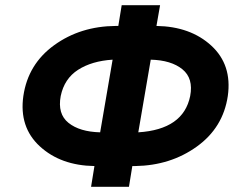

<svg xmlns="http://www.w3.org/2000/svg" viewBox="-20 -720 901 740"><path d="M449 -700H597L583 -620Q714 -618 794.5 -544Q875 -470 858 -350Q840 -228 738.5 -155Q637 -82 501 -80H490L477 0H331L344 -80Q214 -82 133.5 -156Q53 -230 70 -350Q88 -473 189 -546Q290 -619 426 -620H436ZM713 -350Q726 -418 683 -453Q640 -488 561 -490L513 -210Q687 -221 713 -350ZM214 -350Q201 -281 244 -246.5Q287 -212 366 -210L414 -490Q334 -485 281 -451Q228 -417 214 -350Z"/></svg>

Font: Jost* 600 Semi
Style: Italic
Weight: 600
Italic angle: -10°
Version: Version 3.500